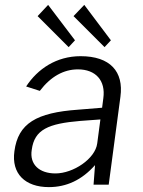

<svg xmlns="http://www.w3.org/2000/svg" viewBox="-20 -756 586 786"><path d="M177 -736 134 -690 261 -563 287 -591ZM325 -736 281 -690 408 -563 434 -591ZM180 10C252 10 315 -19 369 -80L363 0H425L473 -360C487 -463 431 -526 310 -526C211 -526 134 -474 87 -402L143 -384C188 -443 241 -472 299 -472C372 -472 413 -426 403 -354L398 -315L300 -307C129 -295 54 -251 39 -137C26 -45 83 10 180 10ZM207 -46C142 -46 100 -82 110 -143C121 -226 178 -250 309 -261L391 -267L378 -169C370 -106 280 -46 207 -46Z"/></svg>

Font: United Sans Light
Style: Italic
Weight: 300
Italic angle: -8°
Designer: Pablo Impallari, Rodrigo Fuenzalida (Modified by Dan O. Williams)
Version: Version 1.000;PS 001.000;hotconv 1.0.88;makeotf.lib2.5.64775